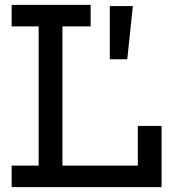

<svg xmlns="http://www.w3.org/2000/svg" viewBox="-20 -772 708 792"><path d="M28 -663V-752H354V-663H237.5V-89H587V0H28V-89H139.5V-663ZM646.5 -252.5V0H548.5V-252.5ZM433 -747H528L505 -527.5H433Z"/></svg>

Font: Hepta Slab Medium
Style: Regular
Weight: 500
Designer: Michael LaGattuta
Foundry: Michael LaGattuta
Version: Version 1.102